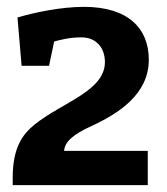

<svg xmlns="http://www.w3.org/2000/svg" viewBox="-20 -540 488 560"><path d="M411 -100H167C169 -128 196 -149 246 -172C326 -209 414 -265 414 -366C414 -456 355 -520 225 -520C158 -520 82 -504 31 -489L43 -348H123L138 -419C158 -424 182 -431 218 -431C259 -431 286 -402 286 -359C286 -274 160 -241 80 -176C46 -148 17 -110 17 -21V0H411Z"/></svg>

Font: Enriqueta
Style: Bold
Weight: 700
Designer: Viviana Monsalve, Gustavo Ibarra
Foundry: Viviana Monsalve, Gustavo Ibarra
Version: Version 1.002